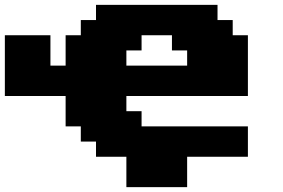

<svg xmlns="http://www.w3.org/2000/svg" viewBox="-20 -645 1165 790"><path d="M500 125H750V0H1000V-125H562.5V-187.5H500V-250H1000V-500H937.5V-562.5H875V-625H375V-562.5H312.5V-500H250V-375H187.5V-500H0V-250H250V-125H312.5V-62.5H375V0H500ZM750 -375H500V-437.5H562.5V-500H687.5V-437.5H750Z"/></svg>

Font: Faithful 32x
Style: Bold
Weight: 400
Foundry: Faithful Resource Pack
Version: Version 1.0; January 27, 2023